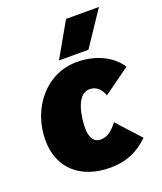

<svg xmlns="http://www.w3.org/2000/svg" viewBox="-141 -843 802 949"><g transform="rotate(-20 260.0 -369.0)"><path d="M276 14C360 14 423 -14 479 -69L368 -191C342 -158 316 -133 278 -133C243 -133 224 -162 224 -212C224 -258 236 -386 310 -386C343 -386 367 -366 381 -328L520 -428C470 -506 374 -534 297 -534C133 -534 19 -389 19 -223C19 -76 119 14 276 14ZM372 -571 493 -752H320L217 -571Z"/></g></svg>

Font: Fixel Text 20240404 Black
Style: Italic
Weight: 900
Width: 4
Italic angle: -10°
Designer: AlfaBravo + MacPaw
Foundry: Kyrylo Tkachov, Marchela Mozhyna, Serhii Makarenko, Maria Weinstein, Zakhar Kryvoshyya
Version: Version 1.211;Glyphs 3.2 (3225)